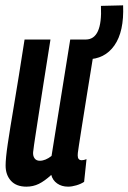

<svg xmlns="http://www.w3.org/2000/svg" viewBox="-20 -689 481 719"><path d="M79 10Q41 10 21 -12Q1 -34 1 -69Q1 -96 9 -150Q17 -204 33 -298.5Q49 -393 72 -541H169Q153 -440 142 -370.5Q131 -301 124 -254.5Q117 -208 112 -176.5Q107 -145 104 -119Q103 -105 109.5 -96Q116 -87 129 -87Q150 -87 173 -105L243 -541H339Q319 -417 306 -337.5Q293 -258 286 -212Q279 -166 275.5 -144.5Q272 -123 271.5 -116.5Q271 -110 271 -107Q271 -89 286 -89Q294 -89 304 -93L295 -8Q283 0 266 5Q249 10 235 10Q211 10 194 -2Q177 -14 172 -34Q147 -11 125.5 -0.5Q104 10 79 10ZM292 -467 290 -541H301Q364 -541 358 -667L441 -669Q445 -571 408.5 -519Q372 -467 306 -467Z"/></svg>

Font: Georama ExtraCondensed SemiBold
Style: Italic
Weight: 600
Width: 2
Italic angle: -9°
Designer: Jean-Baptiste Levee
Foundry: Production Type
Version: Version 1.000